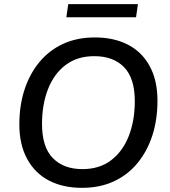

<svg xmlns="http://www.w3.org/2000/svg" viewBox="-20 -894 815 923"><path d="M374 9Q283 9 215.5 -26Q148 -61 110.5 -130Q73 -199 73 -296Q73 -386 97.5 -462Q122 -538 169 -595Q216 -652 283 -683Q350 -714 436 -714Q528 -714 595.5 -679Q663 -644 700 -575.5Q737 -507 737 -410Q737 -319 712.5 -243Q688 -167 641 -110Q594 -53 527 -22Q460 9 374 9ZM376 -81Q458 -81 514 -123.5Q570 -166 599 -240Q628 -314 628 -408Q628 -518 576.5 -571Q525 -624 433 -624Q352 -624 296 -582Q240 -540 211 -466Q182 -392 182 -298Q182 -187 234 -134Q286 -81 376 -81ZM299 -811 308 -874H643L634 -811Z"/></svg>

Font: Nunito Sans 12pt SemiBold
Style: Italic
Weight: 600
Italic angle: -9°
Designer: Vernon Adams
Foundry: Vernon Adams
Version: Version 3.101;gftools[0.9.27]